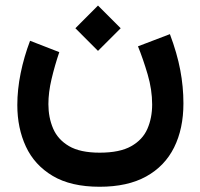

<svg xmlns="http://www.w3.org/2000/svg" viewBox="-20 -468 734 703"><path d="M338.8 -447.7 256 -364.6 338.8 -281.7 421.9 -364.6ZM344.9 91Q273.4 91 232.5 66.9Q191.6 42.8 174.4 2.4Q157.2 -38 157.2 -86.6Q157.2 -129.9 168.8 -178.7Q180.3 -227.5 197.1 -277.1L90.1 -318.7Q67.8 -259.9 55.6 -199.9Q43.4 -139.8 43.4 -83.4Q43.4 0.9 74.8 68.6Q106.2 136.3 173 176.1Q239.7 215.8 344.9 215.8Q447 215.8 515.1 178.2Q583.2 140.6 617.4 72Q651.6 3.3 651.6 -89.5Q651.6 -150.5 640 -211.6Q628.5 -272.7 602.1 -343L485.2 -298.4Q504.1 -251.8 520.6 -195.7Q537.1 -139.6 537.1 -85.4Q537.1 -36.3 519.7 3.7Q502.3 43.7 460.4 67.3Q418.6 91 344.9 91Z"/></svg>

Font: Vazirmatn
Style: Regular
Weight: 400
Designer: Saber Rastikerdar
Foundry: Saber Rastikerdar
Version: Version 33.003;September 2, 2022;FontCreator 14.0.0.2862 64-